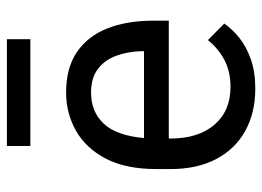

<svg xmlns="http://www.w3.org/2000/svg" viewBox="-122 -628 759 556"><g transform="rotate(-90 258.0 -349.5)"><path d="M422.9 -709.5V-641.6H113.8V-709.5ZM476.6 -240.7H135.3V-236.3Q135.3 -155.3 175.3 -108.6Q215.3 -62 284.7 -62Q329.6 -62 362.8 -79.6Q396 -97.2 420.4 -127.4L468.3 -80.1Q452.1 -56.6 426.8 -36.4Q401.4 -16.1 365 -3.2Q328.6 9.8 279.8 9.8Q209.5 9.8 157 -19.5Q104.5 -48.8 75.7 -103.8Q46.9 -158.7 46.9 -236.3V-276.4Q46.9 -365.7 77.4 -423.6Q107.9 -481.4 158.4 -509.8Q209 -538.1 268.6 -538.1Q339.4 -538.1 385.3 -507.1Q431.2 -476.1 453.9 -419.4Q476.6 -362.8 476.6 -285.6ZM268.1 -465.8Q213.4 -465.8 178.7 -429.4Q144 -393.1 136.7 -312.5H388.2V-322.3Q386.7 -361.8 374.5 -394.3Q362.3 -426.8 336.4 -446.3Q310.5 -465.8 268.1 -465.8Z"/></g></svg>

Font: Robert Sans Medium
Style: Regular
Weight: 500
Designer: Christian Robertson (extended by Adam Twardoch)
Foundry: Google
Version: Version 12.135;April 2, 2019;FontCreator 11.5.0.2425 64-bit;